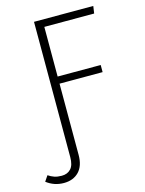

<svg xmlns="http://www.w3.org/2000/svg" viewBox="-181 -762 789 1042"><g transform="rotate(-15 213.0 -240.5)"><path d="M162 -643V-364H404V-324H162V76Q162 138 130.5 170.5Q99 203 46 203Q-8 203 -51 170L-30 139Q-14 150 3.5 156Q21 162 45 162Q77 162 96 141.5Q115 121 115 76V-684H448L442 -643Z"/></g></svg>

Font: FiraGO ExtraLight
Style: Regular
Weight: 200
Designer: bBox Type
Foundry: bBox Type GmbH
Version: Version 1.001